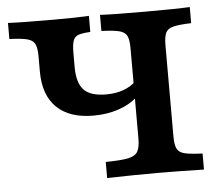

<svg xmlns="http://www.w3.org/2000/svg" viewBox="-45 -621 774 672"><g transform="rotate(-5 342.0 -285.5)"><path d="M102.9 -391.6V-445.2Q102.9 -475 95.9 -488.7Q88.9 -502.4 69.4 -507.7Q49.9 -512.9 6.5 -514.5V-571Q53.4 -568.5 166.8 -568.5Q249.9 -568.5 290.8 -571V-514.5Q261 -512.9 248.1 -507.9Q235.2 -502.9 230.4 -489.1Q225.5 -475.4 225.5 -445.2V-397.5Q225.5 -340.9 249.1 -316.4Q272.7 -291.8 327.6 -291.8Q361.2 -291.8 388.4 -301.6Q415.5 -311.5 434.2 -330.3V-275.7Q406.7 -249.6 366 -235.7Q325.2 -221.8 276.9 -221.8Q192.4 -221.8 147.6 -265.6Q102.9 -309.4 102.9 -391.6ZM426.1 -128.8V-445.2Q426.1 -475 419.4 -488.7Q412.6 -502.4 393.1 -507.7Q373.6 -512.9 329.8 -514.5V-571Q378.8 -568.5 489.2 -568.5Q600 -568.5 645.2 -571V-514.5Q601.4 -512.9 581.8 -507.9Q562.3 -502.9 555.6 -489.1Q548.8 -475.4 548.8 -445.2V-125.8Q548.8 -95.5 555.6 -81.8Q562.3 -68.1 581.8 -63.1Q601.4 -58.1 645.2 -56.5V0Q550.6 -2.4 481.8 -2.4Q401.5 -2.4 305 0V-56.5Q359.5 -57.2 384.2 -62.4Q408.9 -67.7 417.5 -82.3Q426.1 -96.8 426.1 -128.8Z"/></g></svg>

Font: Playfair Micro SmCond SmLight
Style: Regular
Weight: 360
Width: 4
Designer: Claus Eggers Sørensen
Foundry: Claus Eggers Sørensen
Version: Version 2.100;Glyphs 3.2 (3219)